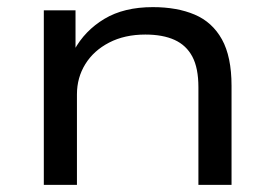

<svg xmlns="http://www.w3.org/2000/svg" viewBox="-20 -519 771 539"><path d="M103 0V-490H192V-378H188Q218 -433 273 -466Q328 -499 409 -499Q477 -499 526.5 -478Q576 -457 603 -408.5Q630 -360 630 -278V0H537V-274Q537 -328 520 -360Q503 -392 470 -407Q437 -422 388 -422Q330 -422 286.5 -399.5Q243 -377 219.5 -339Q196 -301 196 -254V0Z"/></svg>

Font: Nunito Sans 10pt Expanded
Style: Regular
Weight: 400
Width: 7
Designer: Vernon Adams
Foundry: Vernon Adams
Version: Version 3.101;gftools[0.9.27]